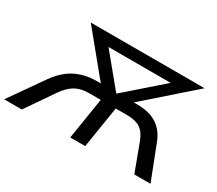

<svg xmlns="http://www.w3.org/2000/svg" viewBox="-159 -969 1391 1233"><g transform="rotate(30 536.0 -352.5)"><path d="M-32 0 143 -250Q178 -300 220 -333Q262 -366 314 -382.5Q366 -399 430 -399H507L478 -370L203 -705H1047L666 -370L644 -399H722Q787 -399 832.5 -381.5Q878 -364 908 -331Q938 -298 956 -250L1053 0H933L857 -204Q836 -260 800.5 -283.5Q765 -307 703 -307H618L569 0H458L507 -307H422Q360 -307 318.5 -283Q277 -259 239 -204L99 0ZM572 -393H575L879 -659L878 -626H343L353 -659Z"/></g></svg>

Font: Nunito Sans 10pt SemiExpanded SemiBold
Style: Italic
Weight: 600
Width: 6
Italic angle: -9°
Designer: Vernon Adams
Foundry: Vernon Adams
Version: Version 3.101;gftools[0.9.27]